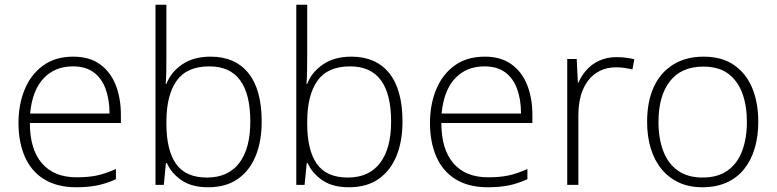

<svg xmlns="http://www.w3.org/2000/svg" viewBox="-20 -780 3277 810"><path d="M289 -541Q357 -541 401.5 -509Q446 -477 468 -421.5Q490 -366 490 -295V-261H106Q106 -150 157 -91Q208 -32 303 -32Q352 -32 388 -39.5Q424 -47 469 -67V-24Q430 -6 391 2Q352 10 302 10Q221 10 166.5 -23.5Q112 -57 85 -118.5Q58 -180 58 -261Q58 -340 84.5 -403.5Q111 -467 162.5 -504Q214 -541 289 -541ZM288 -500Q211 -500 163.5 -449Q116 -398 107 -301H442Q442 -360 425.5 -405Q409 -450 375 -475Q341 -500 288 -500Z M682 -542Q682 -514 681.5 -481Q681 -448 679 -426H682Q701 -476 749 -508.5Q797 -541 868 -541Q972 -541 1028 -471.5Q1084 -402 1084 -267Q1084 -185 1059 -123Q1034 -61 984 -25.5Q934 10 858 10Q789 10 746 -19.5Q703 -49 684 -92H680L671 0H636V-760H682ZM863 -500Q768 -500 725 -439Q682 -378 682 -266V-258Q682 -147 722.5 -89Q763 -31 853 -31Q943 -31 989.5 -92.5Q1036 -154 1036 -267Q1036 -383 993 -441.5Q950 -500 863 -500Z M1276 -542Q1276 -514 1275.5 -481Q1275 -448 1273 -426H1276Q1295 -476 1343 -508.5Q1391 -541 1462 -541Q1566 -541 1622 -471.5Q1678 -402 1678 -267Q1678 -185 1653 -123Q1628 -61 1578 -25.5Q1528 10 1452 10Q1383 10 1340 -19.5Q1297 -49 1278 -92H1274L1265 0H1230V-760H1276ZM1457 -500Q1362 -500 1319 -439Q1276 -378 1276 -266V-258Q1276 -147 1316.5 -89Q1357 -31 1447 -31Q1537 -31 1583.5 -92.5Q1630 -154 1630 -267Q1630 -383 1587 -441.5Q1544 -500 1457 -500Z M2025 -541Q2093 -541 2137.5 -509Q2182 -477 2204 -421.5Q2226 -366 2226 -295V-261H1842Q1842 -150 1893 -91Q1944 -32 2039 -32Q2088 -32 2124 -39.5Q2160 -47 2205 -67V-24Q2166 -6 2127 2Q2088 10 2038 10Q1957 10 1902.5 -23.5Q1848 -57 1821 -118.5Q1794 -180 1794 -261Q1794 -340 1820.5 -403.5Q1847 -467 1898.5 -504Q1950 -541 2025 -541ZM2024 -500Q1947 -500 1899.5 -449Q1852 -398 1843 -301H2178Q2178 -360 2161.5 -405Q2145 -450 2111 -475Q2077 -500 2024 -500Z M2581 -539Q2602 -539 2621 -536.5Q2640 -534 2656 -530L2648 -487Q2631 -491 2615 -493.5Q2599 -496 2579 -496Q2541 -496 2511.5 -481.5Q2482 -467 2461.5 -440.5Q2441 -414 2430.5 -377Q2420 -340 2420 -293V0H2373V-531H2413L2418 -431H2420Q2433 -461 2455 -485.5Q2477 -510 2509 -524.5Q2541 -539 2581 -539Z M3179 -266Q3179 -205 3164 -154.5Q3149 -104 3119.5 -67Q3090 -30 3045.5 -10Q3001 10 2943 10Q2887 10 2844 -10Q2801 -30 2771 -66.5Q2741 -103 2725.5 -153.5Q2710 -204 2710 -266Q2710 -351 2738 -412.5Q2766 -474 2820 -507.5Q2874 -541 2948 -541Q3026 -541 3077 -505.5Q3128 -470 3153.5 -408.5Q3179 -347 3179 -266ZM2758 -266Q2758 -196 2778 -143Q2798 -90 2839.5 -60.5Q2881 -31 2944 -31Q3008 -31 3049.5 -60.5Q3091 -90 3111 -143.5Q3131 -197 3131 -266Q3131 -333 3112 -385.5Q3093 -438 3053 -468.5Q3013 -499 2947 -499Q2854 -499 2806 -437Q2758 -375 2758 -266Z"/></svg>

Font: Noto Sans Oriya ExtraLight
Style: Regular
Weight: 250
Version: Version 2.003